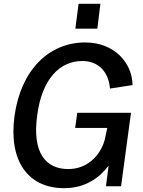

<svg xmlns="http://www.w3.org/2000/svg" viewBox="-20 -974 748 1004"><path d="M315 10C430 10 503 -48 548 -108L534 0H613L665 -384H384L373 -305H541L528 -245C510 -173 446 -90 337 -90C222 -90 146 -171 175 -374C200 -561 292 -655 411 -655C498 -655 549 -594 555 -511L673 -529C672 -644 579 -752 426 -752C235 -752 89 -607 56 -368C24 -136 124 10 315 10ZM391 -954 374 -824H489L505 -954Z"/></svg>

Font: Cheyenne Sans Medium
Style: Italic
Weight: 500
Italic angle: -8.13011°
Designer: The Public Sans project authors (U.S. Web Design System), Libre Franklin designed by Pablo Impallari and Rodrigo Fuenzal
Foundry: The Cheyenne Sans Project Authors
Version: Version 2.007